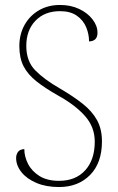

<svg xmlns="http://www.w3.org/2000/svg" viewBox="-20 -744 475 774"><path d="M218 10Q166 10 127 -6.5Q88 -23 66.5 -50Q45 -77 45 -107Q45 -121 52.5 -131.5Q60 -142 78 -143Q78 -113 93 -83.5Q108 -54 139 -34.5Q170 -15 218 -15Q285 -15 323.5 -57.5Q362 -100 362 -173Q362 -232 322.5 -276.5Q283 -321 214 -359Q161 -389 126.5 -416.5Q92 -444 75 -477Q58 -510 58 -558Q58 -606 79 -643.5Q100 -681 137 -702.5Q174 -724 222 -724Q265 -724 299 -708Q333 -692 353 -666Q373 -640 373 -612Q373 -578 339 -577Q339 -606 327.5 -634Q316 -662 290 -680.5Q264 -699 222 -699Q160 -699 123 -660.5Q86 -622 86 -559Q86 -497 122.5 -460Q159 -423 222 -387Q275 -356 313 -326Q351 -296 371 -260Q391 -224 391 -174Q391 -87 343 -38.5Q295 10 218 10Z"/></svg>

Font: Noto Serif Condensed Thin
Style: Regular
Weight: 100
Width: 3
Designer: Monotype Design Team
Foundry: Monotype Imaging Inc.
Version: Version 2.013; ttfautohint (v1.8.4.7-5d5b)